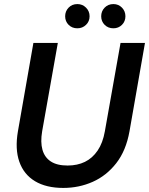

<svg xmlns="http://www.w3.org/2000/svg" viewBox="-20 -911 732 943"><path d="M291 12Q207 12 152 -21Q97 -54 75 -116.5Q53 -179 68 -266L144 -700H264L187 -266Q178 -213 188.5 -175.5Q199 -138 229.5 -118Q260 -98 312 -98Q360 -98 397 -116Q434 -134 459.5 -171.5Q485 -209 495 -266L572 -700H692L616 -266Q599 -171 551 -109.5Q503 -48 435.5 -18Q368 12 291 12ZM360 -772Q334 -772 317 -789Q300 -806 300 -831Q300 -856 317 -873.5Q334 -891 360 -891Q385 -891 402.5 -873.5Q420 -856 420 -831Q420 -806 402.5 -789Q385 -772 360 -772ZM537 -772Q511 -772 494 -789Q477 -806 477 -831Q477 -856 494 -873.5Q511 -891 537 -891Q562 -891 579 -873.5Q596 -856 596 -831Q596 -806 579 -789Q562 -772 537 -772Z"/></svg>

Font: DM Sans 18pt SemiBold
Style: Italic
Weight: 600
Italic angle: -10°
Designer: Colophon Foundry, Jonny Pinhorn
Foundry: Colophon Foundry
Version: Version 4.004;gftools[0.9.30]